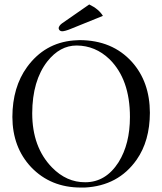

<svg xmlns="http://www.w3.org/2000/svg" viewBox="-20 -840 735 870"><path d="M384.3 -819.8Q427.2 -799.3 446.3 -768.1L302.7 -710Q274.4 -698.2 260.7 -698.2Q247.1 -699.7 245.6 -712.9Q247.6 -724.1 260.7 -733.9ZM327.1 -633.8Q251.5 -633.8 194.3 -561.5Q126.5 -474.1 126 -327.1Q126 -172.9 215.8 -81.1Q281.7 -13.7 366.2 -14.2Q459.5 -14.2 517.6 -105.5Q568.8 -188 568.8 -310.1Q568.8 -480.5 476.1 -571.8Q412.1 -633.3 327.1 -633.8ZM659.2 -329.1Q658.7 -201.2 599.1 -116.2Q516.1 2 364.3 9.8Q355 10.3 346.2 9.8Q209.5 9.8 121.1 -82.5Q36.6 -172.4 36.1 -310.1Q36.6 -445.3 102.5 -536.1Q182.1 -645.5 313 -656.7Q326.7 -657.7 339.8 -658.2Q488.8 -658.2 578.1 -559.1Q658.7 -468.8 659.2 -329.1Z"/></svg>

Font: Linux Libertine Display O
Style: Regular
Weight: 400
Designer: Philipp H. Poll
Foundry: Philipp H. Poll
Version: Version 5.0.9